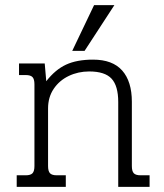

<svg xmlns="http://www.w3.org/2000/svg" viewBox="-20 -727 637 747"><path d="M346 -707H425L309 -529H261ZM45 -45H80Q99 -45 106.5 -53Q114 -61 114 -81V-399Q114 -419 106.5 -427Q99 -435 80 -435H54V-480H154L160 -411Q195 -456 237 -475.5Q279 -495 342 -495Q418 -495 455.5 -452.5Q493 -410 493 -331V-81Q493 -61 500.5 -53Q508 -45 527 -45H562V0H440V-330Q440 -393 414 -421Q388 -449 327 -449Q284 -449 247.5 -431.5Q211 -414 189 -381.5Q167 -349 167 -305V-81Q167 -61 174.5 -53Q182 -45 201 -45H236V0H45Z"/></svg>

Font: Pridi ExtraLight
Style: Regular
Weight: 275
Designer: Katatrad Team
Foundry: CadsonDemak
Version: Version 1.001